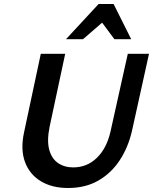

<svg xmlns="http://www.w3.org/2000/svg" viewBox="-20 -927 765 960"><path d="M320 13Q240 13 184 -21Q128 -55 105 -117Q82 -179 100 -264L184 -658H306L228 -293Q214 -224 226 -179Q238 -134 270 -112Q302 -90 346 -90Q415 -90 464 -137.5Q513 -185 532 -267L619 -658H725L640 -273Q621 -190 578.5 -125.5Q536 -61 471.5 -24Q407 13 320 13ZM310 -731 473 -907H548L514 -834L395 -731ZM552 -731 477 -832 473 -907H548L636 -731Z"/></svg>

Font: Ysabeau Infant
Style: Bold Italic
Weight: 700
Italic angle: -12°
Designer: Christian Thalmann (Catharsis Fonts)
Version: Version 2.001;gftools[0.9.30]; featfreeze: ss01,ss02,lnum